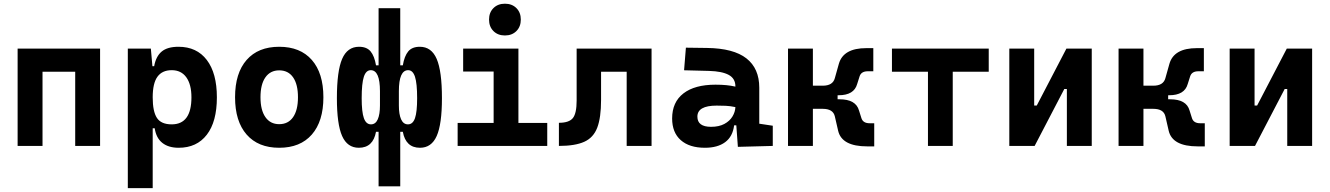

<svg xmlns="http://www.w3.org/2000/svg" viewBox="-20 -776 7071 1021"><path d="M379.9 0V-394.5H206.1V0H73.7V-517.6H512.2V0Z M659.7 224.6V-517.6H782.2L790.5 -423.8H799.8Q809.1 -476.1 839.6 -501.7Q870.1 -527.3 929.2 -527.3Q1026.4 -527.3 1079.8 -457Q1133.3 -386.7 1133.3 -258.3Q1133.3 -128.9 1079.8 -59.6Q1026.4 9.8 930.2 9.8Q876 9.8 843.3 -16.1Q810.5 -42 802.7 -93.8H792V224.6ZM792 -258.3Q792 -183.1 814.5 -148.9Q836.9 -114.7 893.1 -114.7Q998 -114.7 998 -258.3Q998 -327.1 970.7 -365Q943.4 -402.8 893.1 -402.8Q842.8 -402.8 817.4 -368.2Q792 -333.5 792 -258.3Z M1464.8 9.8Q1353 9.8 1291.5 -60.5Q1230 -130.9 1230 -258.8Q1230 -387.2 1291.5 -457.3Q1353 -527.3 1464.8 -527.3Q1576.7 -527.3 1638.2 -457.3Q1699.7 -387.2 1699.7 -258.8Q1699.7 -130.9 1638.2 -60.5Q1576.7 9.8 1464.8 9.8ZM1464.8 -115.7Q1512.7 -115.7 1538.6 -153.1Q1564.5 -190.4 1564.5 -258.8Q1564.5 -327.6 1538.6 -364.7Q1512.7 -401.9 1464.8 -401.9Q1417.5 -401.9 1391.4 -364.7Q1365.2 -327.6 1365.2 -258.8Q1365.2 -190.4 1391.4 -153.1Q1417.5 -115.7 1464.8 -115.7Z M2213.4 9.8Q2137.7 9.8 2122.1 -75.2H2108.4V214.8H1993.2V-75.2H1979.5Q1963.9 9.8 1888.2 9.8Q1827.1 9.8 1799.3 -52.7Q1771.5 -115.2 1771.5 -253.9Q1771.5 -397.9 1799.3 -462.6Q1827.1 -527.3 1889.2 -527.3Q1930.2 -527.3 1950.7 -502.7Q1971.2 -478 1979.5 -428.7H1993.2V-732.4H2108.4V-428.7H2122.1Q2130.4 -478 2150.9 -502.7Q2171.4 -527.3 2212.4 -527.3Q2274.4 -527.3 2302.2 -462.6Q2330.1 -397.9 2330.1 -253.9Q2330.1 -115.2 2302.2 -52.7Q2274.4 9.8 2213.4 9.8ZM2000.5 -291Q2000.5 -402.8 1951.7 -402.8Q1926.3 -402.8 1914.8 -367.7Q1903.3 -332.5 1903.3 -253.9Q1903.3 -180.7 1915 -147.7Q1926.8 -114.7 1952.6 -114.7Q1977.1 -114.7 1988.8 -141.4Q2000.5 -168 2000.5 -214.8ZM2101.1 -214.8Q2101.1 -168 2113 -141.4Q2125 -114.7 2149.4 -114.7Q2175.3 -114.7 2186.8 -147.7Q2198.2 -180.7 2198.2 -253.9Q2198.2 -332.5 2186.8 -367.7Q2175.3 -402.8 2150.4 -402.8Q2101.1 -402.8 2101.1 -291Z M2413.6 0V-122.1H2605V-395.5H2442.9V-517.6H2736.8V-122.1H2890.1V0ZM2665 -587.4Q2627.4 -587.4 2604 -610.8Q2580.6 -634.3 2580.6 -671.9Q2580.6 -709.5 2604 -732.9Q2627.4 -756.3 2665 -756.3Q2702.6 -756.3 2726.1 -732.9Q2749.5 -709.5 2749.5 -671.9Q2749.5 -634.3 2726.1 -610.8Q2702.6 -587.4 2665 -587.4Z M2952.1 0V-123Q3006.3 -123 3026.4 -148.2Q3046.4 -173.3 3046.4 -241.2V-517.6H3444.8V0H3312.5V-394.5H3176.3V-244.6Q3176.3 -150.4 3156 -97.2Q3135.7 -43.9 3086.9 -22Q3038.1 0 2952.1 0Z M3903.8 4.9 3895.5 -109.4H3883.8Q3876.5 -49.8 3836.2 -20Q3795.9 9.8 3728.5 9.8Q3646 9.8 3600.1 -30.8Q3554.2 -71.3 3554.2 -146Q3554.2 -232.9 3614.3 -279.3Q3674.3 -325.7 3784.7 -325.7Q3816.9 -325.7 3842 -323.2Q3867.2 -320.8 3890.6 -315.4V-316.9Q3890.6 -358.4 3855.2 -377.7Q3819.8 -397 3750 -398.9L3617.7 -402.3L3627.4 -522.5L3740.2 -521Q3880.9 -519 3949.2 -465.6Q4017.6 -412.1 4017.6 -309.6V-118.2L4089.4 -107.4V0ZM3890.6 -206.5Q3862.3 -212.4 3839.4 -213.4Q3816.4 -214.4 3791 -214.4Q3688.5 -214.4 3688.5 -155.8Q3688.5 -101.6 3761.2 -101.6Q3803.2 -101.6 3831.8 -116.9Q3860.4 -132.3 3875 -156.5Q3889.6 -180.7 3890.6 -206.5Z M4170.4 0V-517.6H4302.7V-320.3H4355Q4408.7 -320.3 4419.4 -360.4L4440.9 -437Q4464.8 -520 4586.4 -520H4624V-397H4594.7Q4560.1 -397 4551.3 -370.6L4538.1 -329.1Q4521.5 -269.5 4439.5 -269.5H4434.1V-248H4444.3Q4531.2 -248 4547.9 -188.5L4561 -147Q4569.8 -120.6 4604.5 -120.6H4628.9V2.4H4591.3Q4456.5 2.4 4437 -80.6L4419.4 -157.2Q4410.2 -197.3 4355 -197.3H4302.7V0Z M4914.6 0V-394.5H4723.1V-517.6H5237.8V-394.5H5046.4V0Z M5347.2 0V-517.6H5479.5V-214.8H5493.2L5650.9 -517.6H5785.6V0H5653.3V-302.7H5639.6L5481.9 0Z M5928.2 0V-517.6H6060.5V-320.3H6112.8Q6166.5 -320.3 6177.2 -360.4L6198.7 -437Q6222.7 -520 6344.2 -520H6381.8V-397H6352.5Q6317.9 -397 6309.1 -370.6L6295.9 -329.1Q6279.3 -269.5 6197.3 -269.5H6191.9V-248H6202.1Q6289.1 -248 6305.7 -188.5L6318.8 -147Q6327.6 -120.6 6362.3 -120.6H6386.7V2.4H6349.1Q6214.4 2.4 6194.8 -80.6L6177.2 -157.2Q6168 -197.3 6112.8 -197.3H6060.5V0Z M6519 0V-517.6H6651.4V-214.8H6665L6822.8 -517.6H6957.5V0H6825.2V-302.7H6811.5L6653.8 0Z"/></svg>

Font: Cascadia Mono PL
Style: Bold
Weight: 700
Monospace: yes
Designer: Aaron Bell
Foundry: Saja Typeworks
Version: Version 2404.023; ttfautohint (v1.8.4)